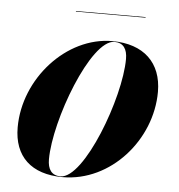

<svg xmlns="http://www.w3.org/2000/svg" viewBox="-46 -605 614 659"><g transform="rotate(5 261.5 -276.0)"><path d="M189.5 -562V-560H429.5V-562ZM193.5 10C359.5 10 494 -145 494 -310C494 -410 431.5 -470 323 -470C164.5 -470 25 -314.5 25 -147C25 -47 85 10 193.5 10ZM186 8C155 8 141.5 -13 141.5 -47C141.5 -181 249 -468 330.5 -468C361.5 -468 375 -447 375 -413C375 -279 267.5 8 186 8Z"/></g></svg>

Font: Bodoni* 96pt
Style: Bold Italic
Weight: 700
Italic angle: -13°
Version: Version 2.3